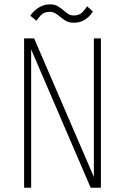

<svg xmlns="http://www.w3.org/2000/svg" viewBox="-20 -880 590 900"><path d="M93 0V-700H140L420 -50.5V-700H453V0H405L126 -648.5V0ZM325.5 -773.5Q302.5 -773.5 288 -782.5Q273.5 -791.5 261.5 -801.5Q250.5 -810.5 239.5 -817.5Q228.5 -824.5 213 -824.5Q186 -824.5 171.5 -808.5Q157 -792.5 151 -782.5L122 -806.5Q125 -812 137 -824.8Q149 -837.5 168.8 -848.5Q188.5 -859.5 214.5 -859.5Q237 -859.5 251.5 -850.5Q266 -841.5 277.5 -831.5Q288.5 -822 299.5 -814.8Q310.5 -807.5 326 -807.5Q353 -807.5 368 -824.2Q383 -841 388 -850.5L415.5 -826.5Q413 -821.5 402.5 -808.8Q392 -796 373 -784.8Q354 -773.5 325.5 -773.5Z"/></svg>

Font: Trispace SemiCondensed Thin
Style: Regular
Weight: 100
Width: 4
Designer: Tyler Finck
Foundry: Etcetera Type Company
Version: Version 1.210; ttfautohint (v1.8.3)